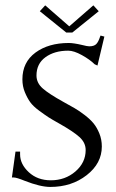

<svg xmlns="http://www.w3.org/2000/svg" viewBox="-20 -702 444 732"><path d="M131.8 -659.2 152.3 -681.6 244.1 -601.6 335.9 -681.6 356.4 -659.2 255.9 -578.1H232.4ZM25.4 -25.4 39.1 -124H56.6V-113.3Q56.6 -76.2 89.8 -45.4Q123 -14.6 173.8 -14.6Q228.5 -14.6 267.6 -48.3Q306.6 -82 306.6 -129.9Q306.6 -158.2 282.7 -179.7Q258.8 -201.2 205.1 -231.4Q178.7 -246.1 165 -254.9Q151.4 -263.7 128.9 -280.3Q106.4 -296.9 95.2 -312.5Q84 -328.1 74.7 -350.6Q65.4 -373 65.4 -399.4Q65.4 -464.8 115.2 -501.5Q165 -538.1 242.2 -538.1Q260.7 -538.1 293.9 -530.3Q312.5 -525.4 320.3 -525.4Q338.9 -525.4 347.2 -534.2Q355.5 -543 361.3 -561.5L363.3 -566.4L377.9 -562.5L351.6 -452.1L340.8 -457Q323.2 -474.6 292.5 -491.7Q261.7 -508.8 240.2 -508.8Q187.5 -508.8 153.3 -483.9Q119.1 -459 119.1 -414.1Q119.1 -385.7 143.1 -364.7Q167 -343.8 221.7 -313.5Q248 -298.8 263.7 -290Q279.3 -281.2 301.8 -264.2Q324.2 -247.1 336.9 -231.4Q349.6 -215.8 358.9 -192.9Q368.2 -169.9 368.2 -143.6Q368.2 -79.1 310.5 -34.2Q252.9 10.7 171.9 10.7Q133.8 10.7 74.2 -12.7Q43 -25.4 32.2 -25.4Z"/></svg>

Font: Kleymisska
Style: Regular
Weight: 500
Italic angle: -8°
Designer: gluk
Foundry: gluk
Version: Version 0.298